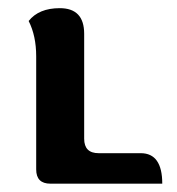

<svg xmlns="http://www.w3.org/2000/svg" viewBox="-20 -441 424 461"><path d="M216.8 -73.2H317.9Q369.6 -73.2 369.6 0H101.1Q66.9 0 66.9 -34.2V-305.7Q66.9 -355 48.8 -390.6Q73.2 -421.4 123.5 -421.4Q182.1 -421.4 182.1 -359.9V-107.9Q182.1 -73.2 216.8 -73.2Z"/></svg>

Font: ALMAS
Style: Bold
Weight: 700
Designer: ALMAS Font/ by Husham Jawad Kadhim, derived from the Bainsely font by/ Paul James MIller
Foundry: High-Logic / Made with FontCreator
Version: Version 1.411;September 19, 2021;FontCreator 14.0.0.2814 32-